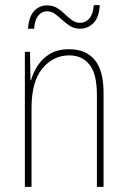

<svg xmlns="http://www.w3.org/2000/svg" viewBox="-20 -729 498 749"><path d="M250 -537Q314 -537 349 -496Q384 -455 384 -366V0H358V-359Q358 -441 329 -477Q300 -513 250 -513Q188 -513 145.5 -462Q103 -411 103 -308V0H77V-527H97L99 -416H101Q109 -445 127 -473Q145 -501 175 -519Q205 -537 250 -537ZM89 -617Q93 -665 113.5 -686.5Q134 -708 164 -708Q186 -708 202.5 -698Q219 -688 232.5 -674.5Q246 -661 260.5 -650.5Q275 -640 293 -640Q313 -640 328 -656.5Q343 -673 346 -709H369Q367 -662 345 -639.5Q323 -617 292 -617Q270 -617 253.5 -627.5Q237 -638 223 -651Q209 -664 195 -674.5Q181 -685 163 -685Q145 -685 130.5 -669.5Q116 -654 113 -617Z"/></svg>

Font: Noto Sans Khmer Condensed Thin
Style: Regular
Weight: 100
Width: 3
Designer: Danh Hong and the Monotype Design Team
Foundry: Monotype Imaging Inc.
Version: Version 2.004; ttfautohint (v1.8.4.7-5d5b)